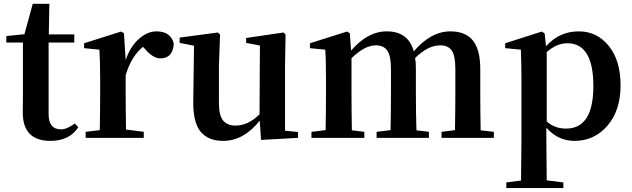

<svg xmlns="http://www.w3.org/2000/svg" viewBox="-20 -713 3269 993"><path d="M367.2 -74.2 384.8 -54.7Q338.9 15.6 241.2 15.6Q97.7 15.6 97.7 -130.9Q97.7 -146.5 98.1 -178.7Q98.6 -210.9 98.6 -231.4V-493.2H12.7V-526.4L106.4 -536.1L149.4 -693.4H235.4L232.4 -535.2H364.3V-493.2H231.4V-123Q231.4 -43.9 295.9 -43.9Q325.2 -43.9 367.2 -74.2Z M621.1 -541 629.9 -402.3Q653.3 -471.7 697.8 -511.2Q742.2 -550.8 789.1 -550.8Q863.3 -550.8 878.9 -487.3Q874 -411.1 809.6 -411.1Q771.5 -411.1 730.5 -459L719.7 -470.7Q660.2 -423.8 629.9 -324.2V-235.4Q629.9 -156.2 631.8 -43L723.6 -31.2V0H422.9V-31.2L496.1 -40Q498 -153.3 498 -235.4V-306.6Q498 -392.6 494.1 -456.1L415 -463.9V-489.3L606.4 -549.8Z M1454.1 -37.1 1521.5 -30.3V0L1330.1 10.7L1323.2 -88.9Q1240.2 15.6 1133.8 15.6Q1057.6 15.6 1018.1 -31.2Q978.5 -78.1 979.5 -186.5L983.4 -476.6L909.2 -491.2V-518.6L1106.4 -544.9L1118.2 -534.2L1112.3 -374V-179.7Q1112.3 -116.2 1133.8 -89.8Q1155.3 -63.5 1198.2 -63.5Q1263.7 -63.5 1322.3 -122.1L1324.2 -477.5L1252.9 -491.2V-516.6L1446.3 -544.9L1457 -534.2L1454.1 -374Z M2465.8 -39.1 2534.2 -31.2V0H2263.7V-31.2L2333 -40Q2335 -153.3 2335 -235.4V-357.4Q2335 -424.8 2316.4 -451.7Q2297.9 -478.5 2256.8 -478.5Q2193.4 -478.5 2127 -413.1Q2130.9 -390.6 2130.9 -357.4V-235.4Q2130.9 -124 2133.8 -39.1L2198.2 -31.2V0H1927.7V-31.2L2000 -40Q2002 -153.3 2002 -235.4V-356.4Q2002 -422.9 1983.4 -450.7Q1964.8 -478.5 1923.8 -478.5Q1866.2 -478.5 1797.9 -412.1V-235.4Q1797.9 -152.3 1799.8 -39.1L1864.3 -31.2V0H1590.8V-31.2L1664.1 -40Q1666 -153.3 1666 -235.4V-306.6Q1666 -409.2 1662.1 -456.1L1583 -463.9V-489.3L1774.4 -549.8L1789.1 -541L1795.9 -451.2Q1880.9 -550.8 1980.5 -550.8Q2091.8 -550.8 2120.1 -447.3Q2208 -550.8 2309.6 -550.8Q2387.7 -550.8 2425.8 -503.4Q2463.9 -456.1 2463.9 -355.5V-235.4Q2463.9 -152.3 2465.8 -39.1Z M2807.6 -443.4V-85Q2848.6 -47.9 2907.2 -47.9Q3048.8 -47.9 3048.8 -267.6Q3048.8 -489.3 2914.1 -489.3Q2858.4 -489.3 2807.6 -443.4ZM2796.9 -540 2803.7 -473.6Q2872.1 -550.8 2973.6 -550.8Q3067.4 -550.8 3128.4 -475.6Q3189.5 -400.4 3189.5 -271.5Q3189.5 -141.6 3121.6 -63Q3053.7 15.6 2952.1 15.6Q2865.2 15.6 2805.7 -52.7V15.6Q2805.7 75.2 2807.6 219.7L2893.6 230.5V259.8H2598.6V230.5L2674.8 220.7Q2676.8 76.2 2676.8 15.6V-305.7Q2676.8 -384.8 2673.8 -456.1L2592.8 -463.9V-489.3L2782.2 -549.8Z"/></svg>

Font: Bpmf Zihi Serif Bold
Style: Bold
Weight: 700
Foundry: But Ko
Version: Version 1.320